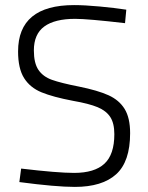

<svg xmlns="http://www.w3.org/2000/svg" viewBox="-20 -726 581 754"><path d="M56 -11 63 -64Q206 -47 271 -47Q351 -47 390 -83Q429 -119 429 -199Q429 -242 413 -266.5Q397 -291 363.5 -305Q330 -319 267 -330Q188 -345 143 -363.5Q98 -382 74.5 -419.5Q51 -457 51 -524Q51 -706 271 -706Q312 -706 371.5 -700.5Q431 -695 476 -688L471 -635Q325 -652 275 -652Q195 -652 154 -622Q113 -592 113 -528Q113 -478 131 -451.5Q149 -425 184 -412.5Q219 -400 290 -386Q364 -371 406 -352Q448 -333 469.5 -298Q491 -263 491 -203Q491 -91 436 -41.5Q381 8 274 8Q199 8 56 -11Z"/></svg>

Font: Cairo Light
Style: Regular
Weight: 300
Designer: Mohamed Gaber, Accademia di Belle Arti di Urbino and others
Foundry: Kief Type Foundry, Accademia di Belle Arti di Urbino and others
Version: Version 3.011